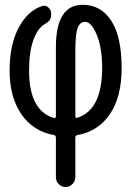

<svg xmlns="http://www.w3.org/2000/svg" viewBox="-20 -550 540 790"><path d="M290 -339.8V-71.3Q290 -63.5 297.9 -65.4Q399.4 -96.7 400.4 -269.5Q400.4 -352.5 378.4 -406.2Q356.4 -460 330.1 -460Q308.6 -460 299.3 -434.6Q290 -409.2 290 -339.8ZM202.1 5.9Q116.2 -9.8 67.9 -80.1Q19.5 -150.4 19.5 -259.8Q19.5 -366.2 57.1 -436.5Q94.7 -506.8 154.3 -525.4Q168 -529.3 179.2 -519Q190.4 -508.8 190.4 -494.1V-486.3Q190.4 -464.8 163.1 -450.2Q134.8 -433.6 117.2 -384.8Q99.6 -335.9 99.6 -259.8Q99.6 -94.7 202.1 -64.5Q210 -62.5 210 -71.3V-355.5Q210 -530.3 320.3 -530.3Q395.5 -530.3 438 -464.4Q480.5 -398.4 480.5 -269.5Q480.5 -152.3 432.6 -81.1Q384.8 -9.8 297.9 5.9Q290 7.8 290 15.6V179.7Q290 195.3 277.8 207.5Q265.6 219.7 250 219.7Q234.4 219.7 222.2 208Q210 196.3 210 179.7V15.6Q210 7.8 202.1 5.9Z"/></svg>

Font: Rounded Mgen+ 1m regular
Style: Regular
Weight: 400
Designer: [Source Han Sans]
Ryoko NISHIZUKA  (kana & ideographs); Paul D. Hunt (Latin, Greek & Cyrillic); Wenlong ZHANG  (bopomofo
Version: Version 1.059.20150602